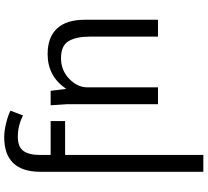

<svg xmlns="http://www.w3.org/2000/svg" viewBox="-56 -696 962 889"><g transform="rotate(-90 424.5 -251.0)"><path d="M152 -430V210H74V-544Q74 -712 235 -712Q264 -712 300 -703Q336 -694 357 -683L335 -625Q287 -649 237 -649Q190 -649 171 -623.5Q152 -598 152 -546V-497H309V-430Z M465 0H387V-422L382 -497H449L458 -425Q516 -511 619 -511Q697 -511 737.5 -467.5Q778 -424 778 -339V0H700V-315Q700 -379 679 -414Q658 -449 600 -449Q544 -449 504.5 -411Q465 -373 465 -326Z"/></g></svg>

Font: BreeCF
Style: Light
Weight: 300
Designer: Veronika Burian, Jos Scaglione
Foundry: TypeTogether
Version: Version 0.0.2